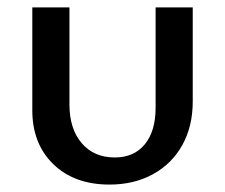

<svg xmlns="http://www.w3.org/2000/svg" viewBox="-20 -490 605 517"><path d="M67 -193V-470H167V-209Q167 -143 200 -104.5Q233 -66 289 -66Q341 -66 370 -101.5Q399 -137 399 -200V-470H499V-217Q499 -150 471 -99.5Q443 -49 392 -21Q341 7 275 7Q180 7 123.5 -48Q67 -103 67 -193Z"/></svg>

Font: Ysabeau SC Semibold
Style: Regular
Weight: 600
Designer: Christian Thalmann (Catharsis Fonts)
Version: Version 0.003